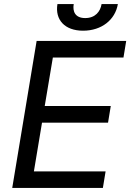

<svg xmlns="http://www.w3.org/2000/svg" viewBox="-20 -930 644 950"><path d="M40.5 0H489L502.5 -82H147.7L187.9 -323.2H514.6L528.1 -405.5H201.3L241.5 -645.2H590.9L604.4 -727.3H161.2ZM264.2 -909.8C251.4 -832.4 300.1 -778.1 391 -778.1C483.3 -778.1 550.1 -832.4 563.2 -909.8H482.6C476.6 -873.2 451.7 -840.6 401.6 -840.6C351.9 -840.6 338.4 -873.2 344.8 -909.8Z"/></svg>

Font: Margiela Sans Text
Style: Italic
Weight: 400
Italic angle: -9.39999°
Designer: Stefan Endress, Andreas Faust
Version: Version 1.100;FEAKit 1.0